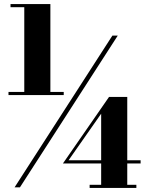

<svg xmlns="http://www.w3.org/2000/svg" viewBox="-20 -826 740 949"><path d="M52 100 535.5 -650H562L78.5 100ZM22 -356V-371.5H295V-356ZM423 103V87.5H480V-264L319 -34H675V-18H291L519 -347H609V87.5H654V103ZM100 -360.5V-790.5H32V-806H229V-360.5Z"/></svg>

Font: Bodoni Moda 9pt Black
Style: Regular
Weight: 900
Designer: Owen Earl
Foundry: indestructible type
Version: Version 2.005